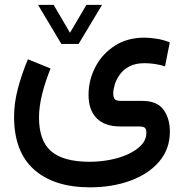

<svg xmlns="http://www.w3.org/2000/svg" viewBox="-20 -530 761 793"><path d="M233.4 -348.6 137.2 -509.8H201.7L269 -394.5L336.9 -509.8H401.4L304.7 -348.6ZM189 -247.1Q167 -193.4 154.1 -141.4Q141.1 -89.4 141.1 -44.9Q141.1 50.8 190.7 94.2Q240.2 137.7 348.6 138.2Q391.1 138.2 432.9 130.4Q474.6 122.6 508.8 106.9Q543 91.3 563.7 69.1Q584.5 46.9 584.5 17.6Q584.5 3.4 578.4 -2.2Q572.3 -7.8 552.2 -7.8H475.6Q413.1 -7.8 379.4 -41.5Q345.7 -75.2 345.7 -138.2Q345.7 -199.2 373.8 -253.2Q401.9 -307.1 453.6 -340.8Q505.4 -374.5 577.1 -374.5Q595.2 -374.5 624.5 -370.4Q653.8 -366.2 681.2 -355L661.6 -255.9Q640.6 -262.7 618.7 -265.9Q596.7 -269 577.1 -269Q539.6 -269 514.6 -255.9Q489.7 -242.7 475.1 -222.4Q460.4 -202.1 454.1 -181.2Q447.8 -160.2 447.8 -144.5Q447.8 -127.4 453.9 -120.4Q460 -113.3 480.5 -113.3H568.4Q629.9 -112.8 655.8 -76.4Q681.6 -40 681.6 13.7Q681.6 85.4 637.7 137Q593.8 188.5 518.8 216.1Q443.8 243.7 351.1 243.7Q203.6 243.7 120.8 170.4Q38.1 97.2 38.1 -48.3Q38.1 -103.5 53.5 -162.6Q68.8 -221.7 95.2 -285.2Z"/></svg>

Font: Vazir Medium FD-WOL
Style: Medium-FD-WOL
Weight: 500
Designer: Saber Rastikerdar
Foundry: Saber Rastikerdar
Version: Version 30.0.0